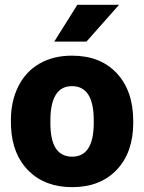

<svg xmlns="http://www.w3.org/2000/svg" viewBox="-20 -770 602 800"><path d="M25.4 -269Q25.4 -348.1 56.2 -409.9Q86.9 -471.7 144.5 -504.9Q202.1 -538.1 279.8 -538.1Q398.4 -538.1 466.8 -464.6Q535.2 -391.1 535.2 -264.6V-258.8Q535.2 -135.3 466.6 -62.7Q397.9 9.8 280.8 9.8Q168 9.8 99.6 -57.9Q31.2 -125.5 25.9 -241.2ZM189.9 -258.8Q189.9 -185.5 212.9 -151.4Q235.8 -117.2 280.8 -117.2Q368.7 -117.2 370.6 -252.4V-269Q370.6 -411.1 279.8 -411.1Q197.3 -411.1 190.4 -288.6ZM302.2 -750H476.1L340.3 -596.7H206.1Z"/></svg>

Font: Roboto
Style: Regular
Weight: 900
Designer: Google
Version: Version 2.001171; 2014